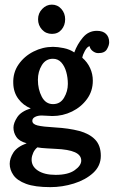

<svg xmlns="http://www.w3.org/2000/svg" viewBox="-20 -585 480 809"><path d="M192.2 203.5Q127.2 203.5 89.8 189.6Q52.4 175.7 36.7 153.1Q20.9 130.5 20.9 105.2Q20.9 82.1 36.3 57.9Q51.7 33.7 92.4 18.7Q61.2 10.3 49 -7.9Q36.7 -26 36.7 -47.3Q36.7 -66.7 52.6 -91.1Q68.6 -115.5 109.6 -128.3Q78.1 -140.8 57.6 -168.1Q37 -195.5 35.9 -233.6Q34.1 -278.7 58.1 -313.3Q82.1 -348 121.2 -367.8Q160.2 -387.6 203.5 -387.6Q223 -387.6 248.6 -382.3Q274.3 -377 293 -364.1Q305.5 -398.6 329.1 -426.8Q352.8 -455.1 388.3 -455.1Q413.6 -455.1 426.8 -442.1Q440 -429 440 -407Q440 -393.5 430.3 -377.2Q420.6 -360.8 393.5 -361.2Q382.1 -361.2 370.9 -369.6Q359.7 -378.1 357.5 -390.5Q347.3 -388 337.9 -371.1Q328.6 -354.2 326.7 -341.8Q348.4 -323.1 359.7 -298.1Q371.1 -273.2 371.1 -245Q371.1 -201.3 346.7 -167.8Q322.3 -134.2 283.5 -115.1Q244.6 -96.1 200.6 -96.1Q190.3 -96.1 178.6 -97.2Q166.9 -98.3 155.5 -98.3Q139.3 -98.3 127.8 -92.4Q116.2 -86.5 116.2 -75.9Q116.2 -62 137.9 -56.5Q159.5 -51 212.7 -48Q270.3 -44.7 313.3 -33.4Q356.4 -22 380.6 2.9Q404.8 27.9 404.8 71.5Q404.8 114 372.6 143.6Q340.3 173.1 291.3 188.3Q242.4 203.5 192.2 203.5ZM214.2 151.8Q267 151.8 294.6 132.2Q322.3 112.6 322.3 91.7Q322.3 68.6 295.6 56.5Q268.8 44.4 214.2 42.2Q197.3 41.1 175.5 40Q153.6 38.9 137.5 35.9Q126.1 45.1 120.1 58.5Q114 71.9 113.3 84.7Q111.8 115.1 139.3 133.5Q166.9 151.8 214.2 151.8ZM203.5 -146.3Q234 -146.3 249.9 -173.3Q265.9 -200.2 265.9 -231.4Q265.9 -257.8 259.1 -282Q252.3 -306.2 238.4 -321.8Q224.4 -337.4 202.8 -337.4Q172.7 -337.4 156.2 -310.2Q139.7 -283.1 139.7 -248.6Q139.7 -208.7 156 -177.5Q172.4 -146.3 203.5 -146.3ZM199.1 -442.2Q173.5 -442.2 156.9 -460.4Q140.4 -478.5 140.4 -503.9Q140.4 -529.2 157.9 -547.3Q175.3 -565.5 198.4 -565.5Q222.6 -565.5 238.5 -547.3Q254.5 -529.2 254.5 -503.9Q254.5 -478.5 239.5 -460.4Q224.4 -442.2 199.1 -442.2Z"/></svg>

Font: Parastoo
Style: Regular
Weight: 400
Foundry: Saber Rastikerdar (saber.rastikerdar@gmail.com)
Version: Version 3.000